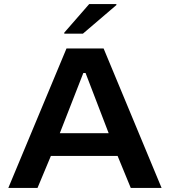

<svg xmlns="http://www.w3.org/2000/svg" viewBox="-20 -927 838 947"><path d="M21 0 308 -688H491L777 0H625L560 -158H231L165 0ZM275 -270H516L402 -567H391ZM297 -761V-766L420 -907H554V-902L389 -761Z"/></svg>

Font: Saira Expanded SemiBold
Style: Regular
Weight: 600
Width: 7
Designer: Hector Gatti with collaboration of the Omnibus-Type team
Foundry: Omnibus-Type
Version: Version 1.100; ttfautohint (v1.8.3)